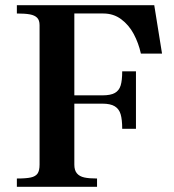

<svg xmlns="http://www.w3.org/2000/svg" viewBox="-20 -720 672 740"><path d="M132.5 -85.5V-623Q132.5 -642 123.2 -651.5Q114 -661 95.5 -664.5Q77 -668 45 -668V-700H574.5L604.5 -513.5H523Q514 -554 495.5 -588.8Q477 -623.5 447.2 -645.8Q417.5 -668 378 -668H266.5V-85.5Q266.5 -63.5 276.5 -51.8Q286.5 -40 305 -36Q323.5 -32 354 -32V0H45V-32Q80.5 -32 98.8 -36Q117 -40 124.8 -51.2Q132.5 -62.5 132.5 -85.5ZM240 -352.5H374.5Q406.5 -352.5 422.8 -361.8Q439 -371 445 -390.5Q451 -410 451 -445H504V-223.5H451Q451 -259 445 -279.5Q439 -300 422.5 -310.2Q406 -320.5 374.5 -320.5H240Z"/></svg>

Font: Didactic
Style: Regular
Weight: 400
Designer: Tyler Finck
Foundry: Etcetera Type Co
Version: Version 3.007;FEAKit 1.0